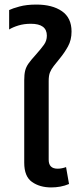

<svg xmlns="http://www.w3.org/2000/svg" viewBox="-20 -811 343 840"><path d="M204 9Q154 9 120 -15Q86 -39 86 -99V-460Q86 -485 90 -501.5Q94 -518 105 -533.5Q116 -549 137 -572Q160 -598 172.5 -615.5Q185 -633 185 -655Q185 -707 115 -707Q85 -707 60.5 -699.5Q36 -692 20 -682V-767Q34 -774 65 -782.5Q96 -791 139 -791Q209 -791 251 -762Q293 -733 293 -673Q293 -636 277.5 -608Q262 -580 243 -557Q226 -536 215 -522Q204 -508 198.5 -494Q193 -480 193 -457V-112Q193 -73 232 -73Q242 -73 251.5 -75Q261 -77 269 -80L282 -6Q263 2 243.5 5.5Q224 9 204 9Z"/></svg>

Font: Noto Sans Thai UI Med
Style: Regular
Weight: 500
Designer: Monotype Design Team
Foundry: Monotype Imaging Inc.
Version: Version 2.000;GOOG;noto-source:20170915:90ef993387c0